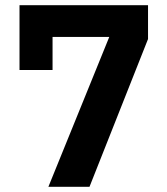

<svg xmlns="http://www.w3.org/2000/svg" viewBox="-20 -718 640 738"><path d="M324 0H166L400 -576H182V-449H55V-698H549V-568Z"/></svg>

Font: Aneliza
Style: Bold
Weight: 700
Designer: Mike Abbink, Paul van der Laan, Pieter van Rosmalen
Foundry: Bold Monday
Version: Version 3.0